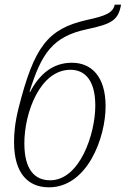

<svg xmlns="http://www.w3.org/2000/svg" viewBox="-20 -790 537 820"><path d="M189 10C353 10 431 -202 431 -336C431 -464 370 -522 287 -522C206 -522 149 -474 109 -398H106C157 -562 205 -634 351 -665C459 -688 485 -704 497 -770H470C462 -735 431 -722 352 -705C183 -667 126 -590 60 -331C43 -264 40 -219 40 -183C40 -47 102 10 189 10ZM194 -20C128 -20 84 -66 84 -178C84 -309 151 -492 281 -492C342 -492 387 -448 387 -339C387 -218 321 -20 194 -20Z"/></svg>

Font: Noto Serif Condensed ExtraLight
Style: Italic
Weight: 200
Width: 3
Italic angle: -12°
Designer: Monotype Design Team
Foundry: Monotype Imaging Inc.
Version: Version 2.013